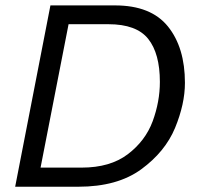

<svg xmlns="http://www.w3.org/2000/svg" viewBox="-20 -708 746 728"><path d="M681.2 -393.8Q681.2 -527.5 616.9 -607.5Q552.5 -687.5 416.2 -687.5H171.2L37.5 0H277.5Q425 0 515.6 -66.2Q606.2 -132.5 643.8 -223.1Q681.2 -313.8 681.2 -393.8ZM391.2 -616.2Q497.5 -616.2 541.9 -560.6Q586.2 -505 586.2 -397.5Q586.2 -322.5 558.8 -248.1Q531.2 -173.8 464.4 -123.1Q397.5 -72.5 290 -72.5H133.8L240 -616.2Z"/></svg>

Font: Cambay
Style: Italic
Weight: 400
Italic angle: -11°
Designer: Pooja Saxena
Foundry: Pooja Saxena
Version: Version 1.019;PS 001.019;hotconv 1.0.70;makeotf.lib2.5.58329